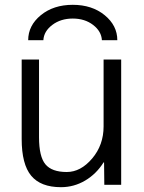

<svg xmlns="http://www.w3.org/2000/svg" viewBox="-20 -767 598 797"><path d="M160 -600H97Q97 -661 149.5 -704Q202 -747 282 -747Q362 -747 414.5 -704Q467 -661 467 -600H403Q401 -637 366.5 -663.5Q332 -690 282 -690Q232 -690 197 -663.5Q162 -637 160 -600ZM142 -520V-197Q142 -117 168.5 -85Q195 -53 257 -53Q315 -53 362.5 -109Q410 -165 410 -242V-520H483V0H413L412 -93H410Q380 -45 333.5 -17.5Q287 10 233 10Q149 10 109.5 -37.5Q70 -85 70 -190V-520Z"/></svg>

Font: M PLUS 1p
Style: Regular
Weight: 400
Version: Version 1.062